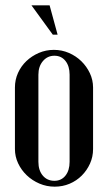

<svg xmlns="http://www.w3.org/2000/svg" viewBox="-20 -691 404 720"><path d="M182 -504Q212 -504 238.5 -492.5Q265 -481 285 -461.5Q305 -442 317 -416.5Q329 -391 329 -363V-132Q329 -103 317.5 -77.5Q306 -52 286.5 -32.5Q267 -13 241 -2Q215 9 185 9Q155 9 128 -2.5Q101 -14 80.5 -33.5Q60 -53 48 -78.5Q36 -104 36 -132V-363Q36 -392 47.5 -417.5Q59 -443 79 -462Q99 -481 125.5 -492.5Q152 -504 182 -504ZM184 -482Q158 -482 141 -462Q124 -442 124 -411V-84Q124 -52 140.5 -32.5Q157 -13 184 -13Q210 -13 225.5 -32.5Q241 -52 241 -84V-411Q241 -443 225.5 -462.5Q210 -482 184 -482ZM178 -561 98 -671H166L196 -561Z"/></svg>

Font: Moniqa SemBd Heading
Style: Regular
Weight: 600
Designer: Rajesh Rajput
Foundry: Rajesh Rajput
Version: Version 1.000